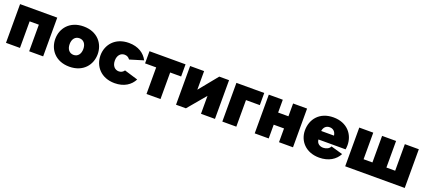

<svg xmlns="http://www.w3.org/2000/svg" viewBox="47 -1489 5422 2451"><g transform="rotate(20 2758.5 -263.0)"><path d="M555 -526H50V0H240V-361H365V0H555Z M912 10C1100 10 1200 -119 1200 -263C1200 -407 1100 -536 912 -536C724 -536 624 -407 624 -263C624 -119 724 10 912 10ZM819 -263C819 -334 857 -376 912 -376C967 -376 1005 -334 1005 -263C1005 -192 967 -150 912 -150C857 -150 819 -192 819 -263Z M1238 -263C1238 -119 1340 10 1527 10C1655 10 1741 -49 1784 -133L1599 -189C1581 -163 1557 -150 1526 -150C1474 -150 1433 -191 1433 -263C1433 -335 1474 -376 1526 -376C1557 -376 1581 -363 1599 -337L1784 -393C1741 -477 1655 -536 1527 -536C1340 -536 1238 -407 1238 -263Z M2149 -361H2298V-526H1808V-361H1959V0H2149Z M2550 -526H2360V0H2494L2699 -244V0H2889V-526H2756L2550 -273Z M3367 -526H2989V0H3179V-361H3367Z M3619 -526H3429V0H3619V-187H3759V0H3949V-526H3759V-352H3619Z M4306 10C4435 10 4525 -49 4568 -133L4407 -179C4395 -146 4353 -126 4312 -126C4268 -126 4224 -149 4220 -205H4589C4592 -221 4594 -243 4594 -263C4594 -407 4494 -536 4306 -536C4118 -536 4018 -408 4018 -256C4018 -115 4121 10 4306 10ZM4216 -319C4223 -370 4255 -401 4303 -401C4351 -401 4383 -370 4390 -319Z M5467 0V-526H5277V-165H5158V-526H4968V-165H4848V-526H4658V0Z"/></g></svg>

Font: Raleway Black
Style: Regular
Weight: 900
Designer: Matt McInerney, Pablo Impallari, Rodrigo Fuenzalida
Foundry: Matt McInerney, Pablo Impallari, Rodrigo Fuenzalida
Version: Version 3.000g; ttfautohint (v1.5) -l 8 -r 28 -G 28 -x 14 -D